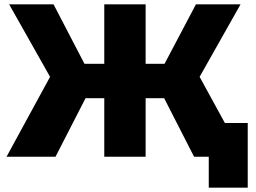

<svg xmlns="http://www.w3.org/2000/svg" viewBox="-20 -720 1175 882"><path d="M1118 -155H1013L897 -367L1085 -700H880L736 -427H649V-700H459V-427H368L226 -700H22L210 -367L10 0H235L373 -269H459V0H649V-269H734L871 -1V0H939V142H1118Z"/></svg>

Font: Montserrat-Alt1 ExtBd
Style: Regular
Weight: 800
Designer: Differentunic
Foundry: Differentunic
Version: Version 7.222